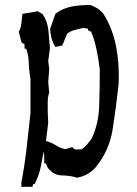

<svg xmlns="http://www.w3.org/2000/svg" viewBox="-20 -717 543 760"><path d="M64.5 22.5V5.9Q77.1 -59.6 85 -128.4L100.6 -268.1V-404.8Q94.7 -438 93.8 -469.5Q92.8 -501 83.5 -524.4H77.1V-541.5L65.4 -548.8L54.2 -590.8Q58.6 -599.1 61 -606Q64.5 -617.2 68.8 -662.1L129.4 -672.4L148.9 -661.1Q168.9 -630.4 171.9 -594.2L177.7 -526.4L170.9 -475.6L174.8 -444.3L170.9 -391.6L174.8 -350.6Q168.9 -332.5 168.9 -313.5V-273.4L170.9 -232.9L162.1 -158.7Q182.6 -153.8 200.7 -142.1Q218.3 -130.9 238.8 -126.5L266.1 -134.8Q270 -130.9 270.5 -129.9Q275.9 -125 281.7 -125Q282.2 -125 284.4 -125.2Q286.6 -125.5 289.6 -125.5Q296.4 -126 302.7 -126Q314 -132.8 322.8 -143.1Q331.5 -153.3 341.8 -166.5Q370.1 -225.1 372.6 -296.6Q375 -368.2 375 -441.9Q370.1 -482.4 362.1 -521Q354 -559.6 340.8 -591.3L328.1 -597.7V-603.5L309.1 -606.4Q291 -602.5 274.7 -598.1Q258.3 -593.8 245.6 -583L226.6 -537.1L199.2 -531.2L196.3 -536.1Q183.6 -558.1 179.7 -586.4Q178.7 -594.7 178.7 -602.5V-604L199.7 -663.1Q215.8 -674.8 231.7 -681.4Q247.6 -688 265.1 -691.4Q299.3 -697.3 335.9 -697.3H337.4Q352.1 -691.4 362.8 -685.5Q377 -676.8 389.2 -662.6Q426.3 -603.5 439.9 -531.2Q450.2 -476.1 450.2 -417Q450.2 -392.6 449.2 -380.9Q439.5 -292 426 -205.8Q412.6 -119.6 357.4 -53.2Q340.8 -35.6 323 -26.4Q305.2 -17.1 284.7 -13.7Q255.9 -22.5 227.1 -22.5Q191.4 -22.5 168.5 -54.2L168 -54.7L161.6 -70.3H155.3V-78.1Q155.3 -108.4 152.8 -117.2Q147.5 -88.9 143.3 -66.4Q139.2 -43.9 133.3 -26.6Q127.4 -9.3 117.2 11.7H111.3L108.4 22.5Z"/></svg>

Font: Bakudai
Style: Bold
Weight: 700
Version: Version 1.48